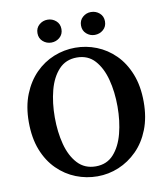

<svg xmlns="http://www.w3.org/2000/svg" viewBox="-93 -931 891 1025"><g transform="rotate(-10 352.0 -418.0)"><path d="M353 17Q293 17 237 -5Q181 -27 136.5 -71Q92 -115 66.5 -180Q41 -245 41 -332Q41 -416 67 -481Q93 -546 137 -590.5Q181 -635 237 -657.5Q293 -680 353 -680Q413 -680 468.5 -658Q524 -636 568 -592.5Q612 -549 638 -483.5Q664 -418 664 -332Q664 -248 638.5 -183Q613 -118 568.5 -73.5Q524 -29 468.5 -6Q413 17 353 17ZM353 -37Q413 -37 450 -78Q487 -119 504.5 -186Q522 -253 522 -332Q522 -411 504.5 -478Q487 -545 450 -586Q413 -627 353 -627Q293 -627 255 -586Q217 -545 199.5 -478Q182 -411 182 -332Q182 -253 199.5 -186Q217 -119 255 -78Q293 -37 353 -37ZM234 -729Q208 -729 188.5 -746Q169 -763 169 -791Q169 -819 188.5 -836Q208 -853 234 -853Q260 -853 279.5 -836Q299 -819 299 -791Q299 -763 279.5 -746Q260 -729 234 -729ZM469 -729Q444 -729 424.5 -746Q405 -763 405 -791Q405 -819 424.5 -836Q444 -853 469 -853Q496 -853 515.5 -836Q535 -819 535 -791Q535 -763 515.5 -746Q496 -729 469 -729Z"/></g></svg>

Font: Source Serif Pro Semibold
Style: Regular
Weight: 600
Designer: Frank Grießhammer
Foundry: Adobe Systems Incorporated
Version: Version 3.000;hotconv 1.0.109;makeotfexe 2.5.65596